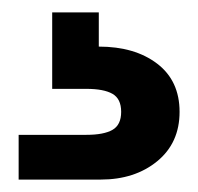

<svg xmlns="http://www.w3.org/2000/svg" viewBox="-20 -27 319 309"><path d="M269 153Q269 203 233 232.5Q197 262 142 262H10V190H119Q147 190 161 182Q175 174 175 153Q175 132 161 124Q147 116 119 116H64V-7H139V48Q197 48 233 75.5Q269 103 269 153Z"/></svg>

Font: Poppins Medium A&M
Style: Regular
Weight: 500
Designer: Ninad Kale (Devanagari), Jonny Pinhorn (Latin)
Foundry: Indian Type Foundry
Version: 4.004